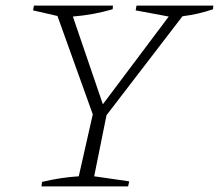

<svg xmlns="http://www.w3.org/2000/svg" viewBox="-20 -665 781 685"><path d="M128 0 130 -16Q196 -32 261 -36L311 -257L185 -608L98 -628L101 -645H383L382 -632Q314 -612 240 -606L347 -293L582 -606L464 -628L467 -645H741L740 -632Q688 -614 631 -607L360 -254L316 -36L441 -18L437 0Z"/></svg>

Font: Piazzolla SC ExtraLight
Style: Italic
Weight: 200
Italic angle: -11.3°
Designer: Juan Pablo del Peral
Foundry: Huerta Tipografica
Version: Version 1.330